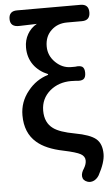

<svg xmlns="http://www.w3.org/2000/svg" viewBox="-64 -838 626 1076"><g transform="rotate(-5 249.0 -300.5)"><path d="M384 194Q358 185 356 162Q354 142 371 117Q384 95 384 75Q384 51 360 37.5Q336 24 265 9Q166 -11 116 -55Q53 -109 53 -208Q53 -284 102 -344Q147 -401 216 -422V-426Q165 -447 136 -487Q106 -529 106 -585Q106 -626 125 -659.5Q144 -693 178 -712Q167 -712 148 -711Q105 -710 82 -709Q28 -706 28 -752Q28 -797 74 -797H252H431Q477 -797 477 -751Q477 -705 431 -705H348Q294 -705 259 -672Q222 -638 222 -581Q222 -529 261 -491Q299 -454 348 -454Q360 -454 371 -454Q398 -458 411 -450Q424 -441 424 -415Q424 -389 411 -380Q398 -371 370 -375Q361 -376 341 -376Q272 -376 223 -336Q171 -292 171 -224Q171 -156 217 -123Q252 -97 337 -81.5Q422 -66 454.5 -38.5Q487 -11 487 47Q487 94 449 164Q438 182 421 191Q402 200 384 194Z"/></g></svg>

Font: GenSenRounded JP M
Style: Regular
Weight: 500
Version: Version 1.501;PS 1;hotconv 16.6.51;makeotf.lib2.5.65220